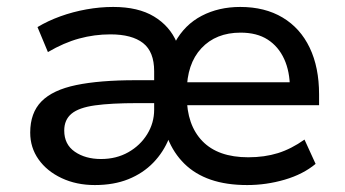

<svg xmlns="http://www.w3.org/2000/svg" viewBox="-20 -524 995 553"><path d="M253 9Q200 9 157.5 -11Q115 -31 91 -65Q67 -99 67 -142Q67 -199 99.5 -232Q132 -265 199.5 -279Q267 -293 371 -293H445V-227H376Q300 -227 253.5 -220.5Q207 -214 186 -196.5Q165 -179 165 -148Q165 -108 195.5 -87Q226 -66 271 -66Q315 -66 349.5 -85.5Q384 -105 404 -137.5Q424 -170 424 -208V-319Q424 -375 392 -400Q360 -425 298 -425Q252 -425 208 -413Q164 -401 118 -374L88 -446Q118 -464 154 -477Q190 -490 229 -497Q268 -504 306 -504Q378 -504 423.5 -476.5Q469 -449 489 -402H484Q512 -453 561 -478.5Q610 -504 672 -504Q743 -504 794 -473.5Q845 -443 872 -386.5Q899 -330 899 -252V-221H501V-287H834L815 -269Q815 -318 798.5 -354Q782 -390 751 -410Q720 -430 673 -430Q602 -430 560 -385Q518 -340 518 -260V-247Q518 -164 563 -117.5Q608 -71 695 -71Q742 -71 780.5 -83Q819 -95 857 -122L889 -52Q853 -22 800 -6.5Q747 9 692 9Q632 9 587 -6.5Q542 -22 511 -52.5Q480 -83 463 -126H467Q451 -86 421.5 -55.5Q392 -25 350 -8Q308 9 253 9Z"/></svg>

Font: Nunito Sans 12pt ExtraLight 8pt Medium
Style: Regular
Weight: 500
Version: Version 3.101;gftools[0.9.27]